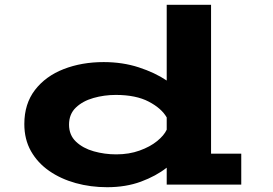

<svg xmlns="http://www.w3.org/2000/svg" viewBox="-20 -770 1140 801"><path d="M427 11Q358 11 295.8 -6.2Q233.5 -23.5 185.2 -57Q137 -90.5 109.2 -139.5Q81.5 -188.5 81.5 -252.5Q81.5 -337 126 -394.8Q170.5 -452.5 245.8 -481.8Q321 -511 412.5 -511Q491.5 -511 559 -489Q626.5 -467 675.5 -434V-750H860.5V-129H986.5V0H675.5V-70.5Q631 -35.5 568 -12.2Q505 11 427 11ZM268 -250Q268 -206.5 297 -179Q326 -151.5 371 -138.8Q416 -126 465 -126Q518.5 -126 562.2 -141.8Q606 -157.5 635.2 -181.2Q664.5 -205 675.5 -229V-280Q654 -318 600.5 -346Q547 -374 463 -374Q414.5 -374 369.8 -361.2Q325 -348.5 296.5 -321.2Q268 -294 268 -250Z"/></svg>

Font: Trispace Expanded
Style: Bold
Weight: 700
Width: 7
Designer: Tyler Finck
Foundry: Etcetera Type Company
Version: Version 1.210; ttfautohint (v1.8.3)